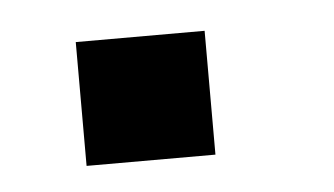

<svg xmlns="http://www.w3.org/2000/svg" viewBox="-26 -564 331 190"><g transform="rotate(-5 139.0 -468.5)"><path d="M54 -530V-407H182V-530Z"/></g></svg>

Font: Cheyenne Sans Medium
Style: Regular
Weight: 500
Designer: The Public Sans project authors (U.S. Web Design System), Libre Franklin designed by Pablo Impallari and Rodrigo Fuenzal
Foundry: The Cheyenne Sans Project Authors
Version: Version 2.007